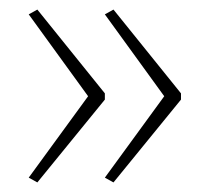

<svg xmlns="http://www.w3.org/2000/svg" viewBox="-20 -479 437 401"><path d="M358 -271 217 -98 199 -108 323 -278 199 -449 217 -459 358 -284ZM199 -271 58 -98 40 -108 164 -278 40 -449 58 -459 199 -284Z"/></svg>

Font: Noto Sans Thai ExtCond Thin
Style: Regular
Weight: 100
Width: 2
Designer: Monotype Design Team
Foundry: Monotype Imaging Inc.
Version: Version 2.002; ttfautohint (v1.8.4.7-5d5b)